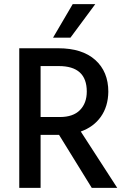

<svg xmlns="http://www.w3.org/2000/svg" viewBox="-20 -907 608 927"><path d="M320 -725H236L331 -887H440ZM176 0H73V-674H261Q377 -674 440 -617.5Q503 -561 503 -464Q502 -393 467 -343.5Q432 -294 370 -272L546 0H423L265 -256H176ZM264 -588H176V-342H269Q333 -342 366 -375.5Q399 -409 399 -465Q399 -588 264 -588Z"/></svg>

Font: Hind Jalandhar Medium
Style: Regular
Weight: 500
Designer: Namrata Goyal
Foundry: Indian Type Foundry
Version: Version 0.702;PS 1.0;hotconv 1.0.81;makeotf.lib2.5.63406